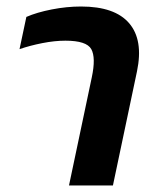

<svg xmlns="http://www.w3.org/2000/svg" viewBox="-20 -570 486 590"><path d="M192 0 262 -332Q275 -393 260.5 -419Q246 -445 181 -445Q148 -445 110 -437.5Q72 -430 40 -419L61 -518Q93 -532 139 -541Q185 -550 229 -550Q333 -550 377 -498.5Q421 -447 401 -351L327 0Z"/></svg>

Font: Kanit Medium
Style: Italic
Weight: 500
Italic angle: -12°
Designer: Katatrad Team
Foundry: CadsonDemak
Version: Version 2.000; ttfautohint (v1.8.3)